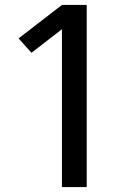

<svg xmlns="http://www.w3.org/2000/svg" viewBox="-20 -755 540 775"><path d="M230 0V-637L107 -542L55 -600L230 -735H330V0Z"/></svg>

Font: Zed Sans Semibold
Style: Regular
Weight: 600
Designer: Belleve Invis
Foundry: Belleve Invis
Version: Version 1.0.0; ttfautohint (v1.8.4)